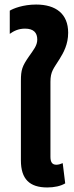

<svg xmlns="http://www.w3.org/2000/svg" viewBox="-20 -816 327 845"><path d="M188 9C219 9 247 3 267 -9L256 -98C247 -94 237 -91 228 -91C210 -91 202 -102 202 -126V-456C202 -502 216 -514 242 -556C260 -585 280 -621 280 -672C280 -755 226 -796 139 -796C81 -796 37 -778 23 -769V-667C41 -680 62 -690 90 -690C128 -690 144 -672 144 -642C144 -615 127 -596 107 -567C78 -525 72 -509 72 -460V-110C72 -28 110 9 188 9Z"/></svg>

Font: Noto Sans Thai UI ExtCond
Style: Bold
Weight: 700
Width: 2
Designer: Monotype Design Team
Foundry: Monotype Imaging Inc.
Version: Version 2.000